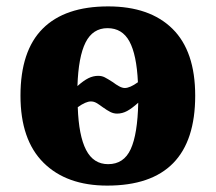

<svg xmlns="http://www.w3.org/2000/svg" viewBox="-20 -570 674 600"><path d="M44 -271Q44 -411 113.5 -480.5Q183 -550 318 -550Q448 -550 519 -480Q590 -410 590 -271Q590 10 315 10Q188 10 116 -61.5Q44 -133 44 -271ZM411 -313Q407 -399 384.5 -440.5Q362 -482 316 -482Q270 -482 247.5 -437.5Q225 -393 222 -301Q241 -318 256 -325.5Q271 -333 287 -333Q298 -333 307 -328.5Q316 -324 333 -313Q342 -306 352 -300.5Q362 -295 370 -295Q386 -295 411 -313ZM412 -249Q392 -231 377 -223Q362 -215 346 -215Q335 -215 325 -220Q315 -225 301 -235Q289 -244 281 -248.5Q273 -253 264 -253Q248 -253 223 -235Q226 -146 249 -101.5Q272 -57 318 -57Q367 -57 388.5 -104Q410 -151 412 -249Z"/></svg>

Font: Noto Serif ExtraBold
Style: Regular
Weight: 800
Designer: Monotype Design Team
Foundry: Monotype Imaging Inc.
Version: Version 1.001